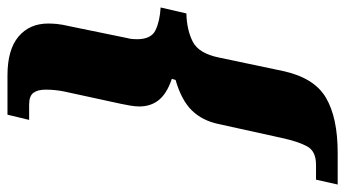

<svg xmlns="http://www.w3.org/2000/svg" viewBox="-278 -577 924 514"><g transform="rotate(-90 184.0 -320.0)"><path d="M-53 122 -40 64H0Q36 64 49 40.5Q62 17 72 -29L109 -197Q118 -240 145 -268Q172 -296 227 -312L230 -322Q191 -335 173.5 -356.5Q156 -378 156 -409Q156 -420 158.5 -434.5Q161 -449 163 -458L196 -610Q201 -634 201 -660Q201 -681 192.5 -692.5Q184 -704 161 -704H120L134 -762H239Q308 -762 343 -732.5Q378 -703 378 -653Q378 -644 377 -631Q376 -618 370 -592L339 -441Q337 -434 336.5 -427Q336 -420 336 -415Q336 -377 360.5 -365.5Q385 -354 421 -352L405 -283Q361 -282 329.5 -266Q298 -250 287 -196L251 -25Q233 59 179.5 90.5Q126 122 32 122Z"/></g></svg>

Font: Noto Serif Tamil Condensed Black
Style: Italic
Weight: 900
Width: 3
Italic angle: -12°
Designer: Indian Type Foundry, Tom Grace, and the Monotype Design Team
Foundry: Monotype Imaging Inc.
Version: Version 2.003; ttfautohint (v1.8.4.7-5d5b)